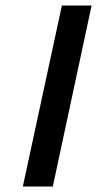

<svg xmlns="http://www.w3.org/2000/svg" viewBox="-20 -678 365 698"><path d="M63 0 205 -658H313L172 0Z"/></svg>

Font: EauTestInfant Semibold
Style: Italic
Weight: 600
Italic angle: -12°
Designer: Christian Thalmann (Catharsis Fonts)
Version: Version 0.001;PS 000.001;hotconv 1.0.88;makeotf.lib2.5.64775